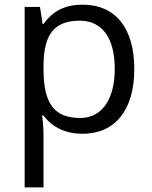

<svg xmlns="http://www.w3.org/2000/svg" viewBox="-20 -565 653 825"><path d="M335 9.8C474.1 9.8 557.1 -92.3 557.1 -268.1C557.1 -443.4 477.1 -544.9 335 -544.9C263.2 -544.9 208.5 -520.5 167 -461.9H163.1L151.9 -535.2H85.9V240.2H167V20C167 -7.8 165 -37.6 161.1 -68.8H167C206.1 -15.6 265.1 9.8 335 9.8ZM323.2 -476.1C418.5 -476.1 473.1 -402.3 473.1 -269C473.1 -137.7 417.5 -58.1 325.2 -58.1C214.4 -58.1 167 -117.7 167 -268.1V-286.1C168.5 -418.5 213.9 -476.1 323.2 -476.1Z"/></svg>

Font: Open Sans
Style: Regular
Weight: 400
Foundry: Ascender Corporation
Version: Version 1.100;PS 001.100;hotconv 1.0.88;makeotf.lib2.5.64775